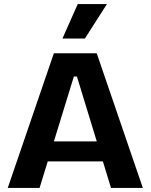

<svg xmlns="http://www.w3.org/2000/svg" viewBox="-20 -921 738 941"><path d="M18 0 244 -660H454L680 0H524L357 -546H342L174 0ZM145 -130V-228H574V-130ZM396 -732H286L361 -901H504Z"/></svg>

Font: Bricolage Grotesque 96pt ExtraBold
Style: Bold
Weight: 700
Version: Version 1.001;gftools[0.9.33.dev8+g029e19f]